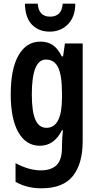

<svg xmlns="http://www.w3.org/2000/svg" viewBox="-20 -778 526 1038"><path d="M198 -553Q237 -553 264.5 -535Q292 -517 314 -473H321L331 -543H427V-15Q427 107 374 173.5Q321 240 204 240Q125 240 64 205V104Q136 143 201 143Q256 143 285.5 115Q315 87 315 20V8Q315 -9 316.5 -31Q318 -53 320 -74H315Q273 10 195 10Q121 10 79.5 -62.5Q38 -135 38 -268Q38 -406 80.5 -479.5Q123 -553 198 -553ZM228 -456Q152 -456 152 -267Q152 -174 171.5 -130.5Q191 -87 231 -87Q315 -87 315 -249V-276Q315 -370 294.5 -413Q274 -456 228 -456ZM387 -758Q387 -688 348 -647.5Q309 -607 249 -607Q189 -607 152.5 -645Q116 -683 115 -758H184Q189 -688 251 -688Q281 -688 298.5 -704.5Q316 -721 319 -758Z"/></svg>

Font: Noto Sans ExtraCondensed SemiBold
Style: Regular
Weight: 600
Width: 2
Designer: Monotype Design Team
Foundry: Monotype Imaging Inc.
Version: Version 2.013; ttfautohint (v1.8.4.7-5d5b)